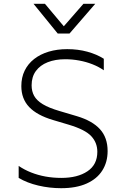

<svg xmlns="http://www.w3.org/2000/svg" viewBox="-20 -973 657 1008"><path d="M301 15Q240 15 181.2 1.2Q122.5 -12.5 78 -39V-102Q108 -81.5 143.5 -67.5Q179 -53.5 219 -46.2Q259 -39 302 -39Q387.5 -39 439.2 -73.8Q491 -108.5 491 -176Q491 -224 459 -258.2Q427 -292.5 342 -318L258 -343Q174 -368 133 -411.2Q92 -454.5 92 -521Q92 -566.5 109.5 -602.2Q127 -638 159.2 -663.2Q191.5 -688.5 235.8 -701.8Q280 -715 333 -715Q389.5 -715 438.8 -701.5Q488 -688 525 -664.5V-604Q498.5 -622.5 465.5 -635.5Q432.5 -648.5 396 -655.2Q359.5 -662 322 -662Q270 -662 230.2 -646.2Q190.5 -630.5 168.2 -600Q146 -569.5 146 -525Q146 -494 159.2 -469.8Q172.5 -445.5 204.5 -426Q236.5 -406.5 293 -390L384 -363Q464.5 -339 504.8 -294.8Q545 -250.5 545 -180Q545 -122 517.2 -78Q489.5 -34 435 -9.5Q380.5 15 301 15ZM283 -797 156 -953H216L315 -835L418 -953H480L345 -797Z"/></svg>

Font: Geologica-Sharp
Style: Regular
Weight: 100
Designer: Sindre Bremnes, Frode Helland
Foundry: Monokrom Skriftforlag AS
Version: Version 1.010;gftools[0.9.28]